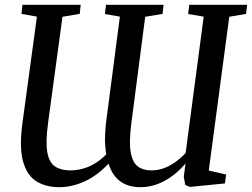

<svg xmlns="http://www.w3.org/2000/svg" viewBox="-20 -763 1044 796"><path d="M226 13Q169.5 13 130.5 -11.5Q91.5 -36 75.5 -94Q59.5 -152 73 -252.5L133 -694L69 -705.5L73 -743H314.5L310.5 -705.5L239 -693.5L179.5 -255Q168.5 -174.5 176.2 -131.5Q184 -88.5 208.8 -72.5Q233.5 -56.5 271.5 -56.5Q295 -56.5 320 -62.8Q345 -69 370.8 -83.8Q396.5 -98.5 420.5 -123Q417.5 -141 416 -161.8Q414.5 -182.5 415.8 -206.5Q417 -230.5 420 -257.5L477 -694L415 -705L419.5 -743H658L654 -705.5L582 -693.5L524.5 -251.5Q514.5 -175 521.8 -132.5Q529 -90 551.2 -73.2Q573.5 -56.5 608 -56.5Q632.5 -56.5 656.2 -64.5Q680 -72.5 703.2 -88.5Q726.5 -104.5 749.5 -128.5L824.5 -694L760 -705L764.5 -743H1004.5L1000 -705.5L930.5 -693.5L845.5 -56L917.5 -39.5L912.5 -2.5L766.5 12L748 3.5L742 -30L749 -85Q707.5 -37 660.2 -12Q613 13 562 13Q512 13 479 -10.8Q446 -34.5 430 -84.5Q381.5 -33.5 329.2 -10.2Q277 13 226 13Z"/></svg>

Font: Merriweather 48pt
Style: Italic
Weight: 400
Italic angle: -7.8°
Version: Version 2.101